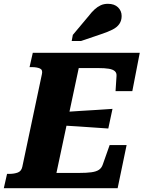

<svg xmlns="http://www.w3.org/2000/svg" viewBox="-52 -987 753 1007"><path d="M612 -226 565 0H-32L-15 -75H-4Q22 -75 41 -82Q60 -89 65 -112L168 -599Q173 -621 157 -628Q141 -635 114 -635H103L120 -710H681L642 -509H554L559 -586Q561 -604 550.5 -613.5Q540 -623 518.5 -626.5Q497 -630 464 -630H361L244 -80H362Q402 -80 427.5 -83.5Q453 -87 467 -96.5Q481 -106 487 -124L523 -226ZM290 -400Q331 -403 372.5 -405.5Q414 -408 455.5 -410.5Q497 -413 538 -416L516 -313Q476 -316 436 -318.5Q396 -321 355.5 -324Q315 -327 274 -329ZM413 -903Q429 -924 444.5 -938Q460 -952 476.5 -959.5Q493 -967 514 -967Q548 -967 567 -948.5Q586 -930 586 -903Q586 -879 574 -861.5Q562 -844 538.5 -832Q515 -820 479 -808L373 -772H324L330 -804Z"/></svg>

Font: Roboto Serif
Style: Bold Italic
Weight: 700
Italic angle: -10°
Designer: Greg Gazdowicz
Foundry: Commercial Type
Version: Version 1.008